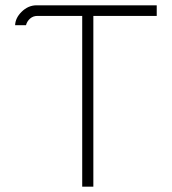

<svg xmlns="http://www.w3.org/2000/svg" viewBox="-20 -705 648 724"><path d="M121 -645Q105 -645 93.5 -635Q82 -625 78 -610H37Q38 -637 61 -660Q86 -685 118 -685H571V-645H332V-1H290V-645Z"/></svg>

Font: Bellota Light
Style: Regular
Weight: 300
Designer: Kemie Guaida
Foundry: Kemie Guaida
Version: Version 4.001